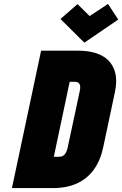

<svg xmlns="http://www.w3.org/2000/svg" viewBox="-20 -961 624 981"><path d="M584 -861 532 -941 438 -879 376 -940 289 -864 411 -743ZM379 -702H190L41 0H250Q321 0 373.5 -24Q426 -48 459.5 -94.5Q493 -141 507 -207L566 -485Q582 -557 563.5 -605.5Q545 -654 498 -678Q451 -702 379 -702ZM280 -160H255L336 -543H363Q375 -543 381.5 -537.5Q388 -532 389.5 -521Q391 -510 387 -493L326 -208Q323 -195 319 -186Q315 -177 309.5 -171Q304 -165 296.5 -162.5Q289 -160 280 -160Z"/></svg>

Font: Advent Pro Black
Style: Italic
Weight: 900
Italic angle: -12°
Version: Version 3.000